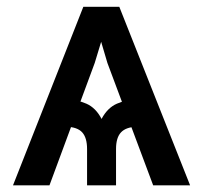

<svg xmlns="http://www.w3.org/2000/svg" viewBox="-20 -556 609 576"><path d="M439.5 0 302.2 -367.2 252.4 -535.6H337.9L550.3 0ZM241.2 0V-108.9Q241.2 -142.6 226.8 -158.7Q212.4 -174.8 179.2 -175.8V-257.3Q210.9 -257.3 239.3 -244.9Q267.6 -232.4 284.7 -199.2Q302.2 -232.4 330.6 -244.9Q358.9 -257.3 390.1 -257.3V-175.8Q357.9 -174.8 343 -158.9Q328.1 -143.1 328.1 -108.9V0ZM19 0 230 -535.6H315.4L264.2 -367.2L128.4 0Z"/></svg>

Font: Inter 20pt Medium
Style: Regular
Weight: 500
Version: Version 4.001;git-66647c0bb